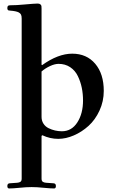

<svg xmlns="http://www.w3.org/2000/svg" viewBox="-20 -773 653 1085"><path d="M21.5 278.3Q21.5 263.2 35.2 262.7L77.1 259.8Q88.9 258.8 95.7 254.2Q102.5 249.5 102.5 236.3V-668Q102.5 -683.1 98.6 -690.7Q94.7 -698.2 85.4 -703.1Q70.8 -710.4 38.1 -712.9Q31.2 -713.4 28.6 -714.1Q25.9 -714.8 23.7 -717.8Q21.5 -720.7 21.5 -727.1Q21.5 -735.8 24.9 -739.5Q28.3 -743.2 37.6 -743.2Q72.8 -743.2 117.7 -747.6Q175.8 -752.9 192.9 -752.9Q203.1 -752.9 208.3 -748.3Q213.4 -743.7 214.1 -738.8Q214.8 -733.9 214.8 -725.1V-407.2L217.8 -404.8Q308.1 -469.7 388.2 -469.7Q469.7 -469.7 518.1 -412.6Q566.4 -355.5 566.4 -259.3Q566.4 -200.2 542.2 -147.9Q518.1 -95.7 480.2 -61.5Q442.4 -27.3 397.2 -7.8Q352.1 11.7 309.1 11.7Q262.7 11.7 219.2 -8.8L214.8 -4.9V236.3Q214.8 249.5 221.7 254.2Q228.5 258.8 240.2 259.8L282.2 262.7Q295.9 263.2 295.9 278.3Q295.9 292 285.6 292Q265.6 292 225.6 288.1Q189 284.2 158.7 284.2Q128.4 284.2 91.8 288.1Q51.8 292 31.7 292Q21.5 292 21.5 278.3ZM214.8 -112.3Q214.8 -90.8 225.6 -74.2Q236.3 -57.6 254.2 -48.8Q272 -40 291 -35.6Q310.1 -31.2 329.6 -31.2Q384.8 -31.2 417 -81.3Q449.2 -131.3 449.2 -205.1Q449.2 -242.7 442.1 -277.1Q435.1 -311.5 419.9 -343Q404.8 -374.5 376.7 -393.3Q348.6 -412.1 311 -412.1Q289.6 -412.1 262.7 -399.7Q235.8 -387.2 214.8 -369.1Z"/></svg>

Font: Monomachus
Style: Medium
Weight: 500
Designer: Alexey Kryukov
Version: Version 1.0